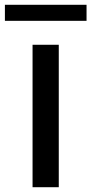

<svg xmlns="http://www.w3.org/2000/svg" viewBox="-50 -782 381 802"><path d="M86 0V-595H195.5V0ZM-29.5 -695V-762H311.5V-695Z"/></svg>

Font: Encode Sans SC SemiExpanded Medium
Style: Regular
Weight: 500
Width: 6
Designer: Multiple Designers
Foundry: Impallari Type
Version: Version 3.002